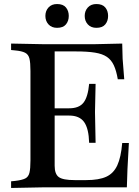

<svg xmlns="http://www.w3.org/2000/svg" viewBox="-20 -929 689 952"><path d="M35 3V-30L55 -32Q89 -36 105 -44Q121 -52 126 -72.5Q131 -93 131 -133V-577Q131 -618 126 -638.5Q121 -659 104.5 -667.5Q88 -676 55 -679L35 -681V-713L188 -710H454L586 -713L588 -638L596 -536H564Q557 -578 544.5 -605Q532 -632 510 -647Q488 -662 451 -668Q414 -674 358 -674H251V-107Q251 -66 271.5 -51Q292 -36 350 -36H408Q470 -36 506.5 -52.5Q543 -69 561.5 -109Q580 -149 586 -220H619L612 -90L609 0H188ZM422 -221Q420 -292 397 -324Q374 -356 323 -356H225V-392H323Q372 -392 394 -420Q416 -448 422 -513H454L451 -374L454 -221ZM263 -791Q236 -791 220.5 -808Q205 -825 205 -850Q205 -875 220.5 -892Q236 -909 263 -909Q293 -909 307 -892Q321 -875 321 -850Q321 -825 307 -808Q293 -791 263 -791ZM458 -791Q431 -791 415.5 -808Q400 -825 400 -850Q400 -875 415.5 -892Q431 -909 458 -909Q488 -909 502 -892Q516 -875 516 -850Q516 -825 502 -808Q488 -791 458 -791Z"/></svg>

Font: Baskervville SemiBold
Style: Regular
Weight: 600
Version: Version 1.100